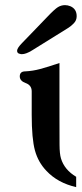

<svg xmlns="http://www.w3.org/2000/svg" viewBox="-20 -726 326 763"><path d="M216.3 -270Q216.3 -186.5 216.6 -150.6Q216.8 -114.7 222.2 -96.7Q235.8 -51.3 282.7 -23.4V17.6Q209.5 1 164.6 -46.9Q131.8 -81.1 118.9 -127.9Q106 -174.8 106 -270V-362.8Q106 -387.2 82.3 -395.8Q58.6 -404.3 58.6 -422.4Q58.6 -442.4 80.6 -442.4Q109.9 -443.8 139.4 -451.7Q168.9 -459.5 216.3 -475.6ZM106.9 -525.4Q83 -510.7 66.9 -510.7Q62 -510.7 60.5 -511.7Q47.9 -513.2 47.9 -524.4Q47.9 -534.7 67.4 -554.7L124 -613.3Q135.7 -625 166.5 -657.5Q197.3 -689.9 210.4 -697.8Q223.6 -705.6 238.3 -705.6Q249 -705.6 259.8 -701.2Q284.7 -690.4 284.7 -661.6Q284.7 -645 273.2 -633.3Q261.7 -621.6 250.5 -614.7Z"/></svg>

Font: Caudex
Style: Bold
Weight: 700
Version: Version 1.01